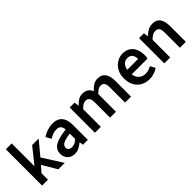

<svg xmlns="http://www.w3.org/2000/svg" viewBox="148 -1668 2642 2642"><g transform="rotate(-45 1469.0 -347.0)"><path d="M73 0V-706H187V-266H190L370 -491H497L330 -290L514 0H389L263 -213L187 -126V0Z M704 12Q661 12 628 -6Q595 -24 576.5 -56.5Q558 -89 558 -132Q558 -215 627.5 -257.5Q697 -300 848 -316Q847 -341 838.5 -362Q830 -383 810.5 -395.5Q791 -408 758 -408Q722 -408 687.5 -395Q653 -382 620 -362L578 -440Q605 -457 637 -471.5Q669 -486 705 -494.5Q741 -503 780 -503Q841 -503 881.5 -478.5Q922 -454 942.5 -406.5Q963 -359 963 -290V0H868L860 -54H856Q822 -26 785 -7Q748 12 704 12ZM740 -82Q770 -82 795.5 -94.5Q821 -107 848 -132V-236Q781 -228 742 -215Q703 -202 686.5 -183.5Q670 -165 670 -140Q670 -109 690 -95.5Q710 -82 740 -82Z M1101 0V-491H1196L1204 -424H1208Q1239 -457 1275.5 -480Q1312 -503 1358 -503Q1413 -503 1445 -480Q1477 -457 1494 -415Q1529 -453 1567 -478Q1605 -503 1652 -503Q1730 -503 1767 -452Q1804 -401 1804 -308V0H1688V-293Q1688 -354 1670 -379Q1652 -404 1613 -404Q1589 -404 1564 -389Q1539 -374 1510 -343V0H1395V-293Q1395 -354 1376.5 -379Q1358 -404 1319 -404Q1273 -404 1216 -343V0Z M2155 12Q2086 12 2030.5 -18.5Q1975 -49 1943 -106.5Q1911 -164 1911 -246Q1911 -326 1944 -383.5Q1977 -441 2029 -472Q2081 -503 2139 -503Q2206 -503 2251 -473Q2296 -443 2318.5 -390.5Q2341 -338 2341 -270Q2341 -254 2339.5 -239Q2338 -224 2335 -210H1997V-298H2239Q2239 -351 2215 -381.5Q2191 -412 2141 -412Q2113 -412 2086.5 -397Q2060 -382 2042.5 -346Q2025 -310 2025 -246Q2025 -188 2045 -151.5Q2065 -115 2098 -97.5Q2131 -80 2169 -80Q2201 -80 2229.5 -89Q2258 -98 2283 -114L2323 -40Q2289 -16 2245.5 -2Q2202 12 2155 12Z M2451 0V-491H2546L2554 -425H2558Q2591 -457 2630 -480Q2669 -503 2719 -503Q2798 -503 2834 -452Q2870 -401 2870 -308V0H2755V-293Q2755 -354 2737 -379Q2719 -404 2678 -404Q2646 -404 2621.5 -388.5Q2597 -373 2566 -343V0Z"/></g></svg>

Font: Source Sans 3 SemiBold
Style: Regular
Weight: 600
Designer: Paul D. Hunt
Foundry: Adobe
Version: Version 3.046;hotconv 1.0.118;makeotfexe 2.5.65603